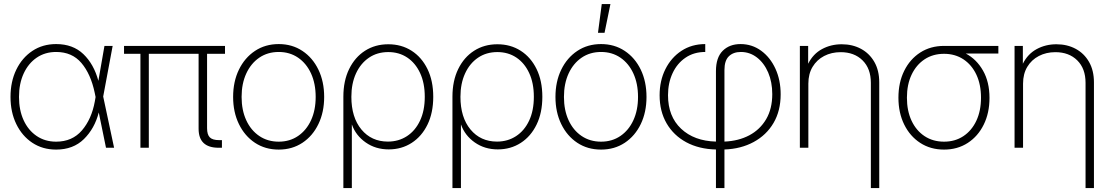

<svg xmlns="http://www.w3.org/2000/svg" viewBox="-20 -748 5622 972"><path d="M264.2 9.3Q195.8 9.3 143.8 -25.1Q91.8 -59.6 62.5 -119.9Q33.2 -180.2 33.2 -257.3Q33.2 -335 62.5 -395.3Q91.8 -455.6 143.8 -490.2Q195.8 -524.9 264.2 -524.9Q349.1 -524.9 402.1 -474.1Q455.1 -423.3 478 -338.9L508.8 -515.6H550.3L502.4 -259.3L557.6 0H516.6L480 -178.7Q459 -97.2 404.8 -43.9Q350.6 9.3 264.2 9.3ZM463.9 -256.8 459.5 -278.3Q439.5 -373.5 392.1 -429.2Q344.7 -484.9 264.2 -484.9Q208 -484.9 165.8 -456.1Q123.5 -427.2 99.9 -376Q76.2 -324.7 76.2 -257.3Q76.2 -190.4 99.6 -139.4Q123 -88.4 165.5 -59.6Q208 -30.8 264.2 -30.8Q345.7 -30.8 394.8 -87.9Q443.8 -145 460 -234.4Z M1086.9 0Q985.4 0 985.4 -96.2V-475.6H733.4V0H690.9V-475.6H607.9V-515.6H1119.1V-475.6H1028.3V-99.1Q1028.3 -66.4 1042.2 -52.5Q1056.2 -38.6 1089.4 -38.6H1103.5V0Z M1391.1 9.3Q1322.8 9.3 1270.8 -25.1Q1218.8 -59.6 1189.5 -119.9Q1160.2 -180.2 1160.2 -257.3Q1160.2 -335 1189.5 -395.3Q1218.8 -455.6 1270.8 -490.2Q1322.8 -524.9 1391.1 -524.9Q1459 -524.9 1511 -490.2Q1563 -455.6 1592 -395.3Q1621.1 -335 1621.1 -257.3Q1621.1 -180.2 1592 -119.9Q1563 -59.6 1511 -25.1Q1459 9.3 1391.1 9.3ZM1391.1 -30.8Q1446.8 -30.8 1489 -59.6Q1531.2 -88.4 1554.7 -139.4Q1578.1 -190.4 1578.1 -257.3Q1578.1 -324.7 1554.7 -376Q1531.2 -427.2 1489 -456.1Q1446.8 -484.9 1391.1 -484.9Q1335 -484.9 1292.7 -456.1Q1250.5 -427.2 1226.8 -376Q1203.1 -324.7 1203.1 -257.3Q1203.1 -190.4 1226.6 -139.4Q1250 -88.4 1292.5 -59.6Q1335 -30.8 1391.1 -30.8Z M1718.3 204.1V-258.3Q1718.3 -338.9 1747.6 -398.7Q1776.9 -458.5 1828.1 -491.2Q1879.4 -523.9 1945.8 -523.9Q2012.2 -523.9 2063.5 -491.2Q2114.7 -458.5 2144 -398.7Q2173.3 -338.9 2173.3 -257.8Q2173.3 -177.2 2144.3 -117.4Q2115.2 -57.6 2064.2 -24.7Q2013.2 8.3 1947.8 8.3Q1881.3 8.3 1831.3 -26.9Q1781.2 -62 1761.7 -117.2H1761.2V204.1ZM1943.8 -31.2Q1998 -31.2 2040.3 -58.8Q2082.5 -86.4 2106.4 -137.2Q2130.4 -188 2130.4 -257.8Q2130.4 -327.6 2106.7 -378.4Q2083 -429.2 2041.5 -456.8Q2000 -484.4 1945.8 -484.4Q1889.6 -484.4 1847.7 -455.8Q1805.7 -427.2 1782.2 -376.2Q1758.8 -325.2 1758.8 -257.8Q1758.8 -153.8 1809.6 -92.5Q1860.4 -31.2 1943.8 -31.2Z M2270.5 204.1V-258.3Q2270.5 -338.9 2299.8 -398.7Q2329.1 -458.5 2380.4 -491.2Q2431.6 -523.9 2498 -523.9Q2564.5 -523.9 2615.7 -491.2Q2667 -458.5 2696.3 -398.7Q2725.6 -338.9 2725.6 -257.8Q2725.6 -177.2 2696.5 -117.4Q2667.5 -57.6 2616.5 -24.7Q2565.4 8.3 2500 8.3Q2433.6 8.3 2383.5 -26.9Q2333.5 -62 2314 -117.2H2313.5V204.1ZM2496.1 -31.2Q2550.3 -31.2 2592.5 -58.8Q2634.8 -86.4 2658.7 -137.2Q2682.6 -188 2682.6 -257.8Q2682.6 -327.6 2658.9 -378.4Q2635.3 -429.2 2593.8 -456.8Q2552.2 -484.4 2498 -484.4Q2441.9 -484.4 2399.9 -455.8Q2357.9 -427.2 2334.5 -376.2Q2311 -325.2 2311 -257.8Q2311 -153.8 2361.8 -92.5Q2412.6 -31.2 2496.1 -31.2Z M3022.9 9.3Q2954.6 9.3 2902.6 -25.1Q2850.6 -59.6 2821.3 -119.9Q2792 -180.2 2792 -257.3Q2792 -335 2821.3 -395.3Q2850.6 -455.6 2902.6 -490.2Q2954.6 -524.9 3022.9 -524.9Q3090.8 -524.9 3142.8 -490.2Q3194.8 -455.6 3223.9 -395.3Q3252.9 -335 3252.9 -257.3Q3252.9 -180.2 3223.9 -119.9Q3194.8 -59.6 3142.8 -25.1Q3090.8 9.3 3022.9 9.3ZM3022.9 -30.8Q3078.6 -30.8 3120.8 -59.6Q3163.1 -88.4 3186.5 -139.4Q3210 -190.4 3210 -257.3Q3210 -324.7 3186.5 -376Q3163.1 -427.2 3120.8 -456.1Q3078.6 -484.9 3022.9 -484.9Q2966.8 -484.9 2924.6 -456.1Q2882.3 -427.2 2858.6 -376Q2835 -324.7 2835 -257.3Q2835 -190.4 2858.4 -139.4Q2881.8 -88.4 2924.3 -59.6Q2966.8 -30.8 3022.9 -30.8ZM3007.3 -582 3026.4 -727.5H3070.3L3040.5 -582Z M3604.5 204.1V8.8Q3518.6 6.8 3454.3 -27.8Q3390.1 -62.5 3354.7 -123.5Q3319.3 -184.6 3319.3 -265.6Q3319.3 -339.4 3348.6 -397.9Q3377.9 -456.5 3429.9 -490.7Q3481.9 -524.9 3550.3 -524.9V-484.9Q3492.7 -484.9 3450.2 -455.8Q3407.7 -426.8 3384.8 -377.2Q3361.8 -327.6 3361.8 -266.1Q3361.8 -158.7 3428 -96.4Q3494.1 -34.2 3604.5 -31.2V-387.7Q3604.5 -457 3638.9 -491Q3673.3 -524.9 3729 -524.9Q3787.1 -524.9 3833.3 -491.2Q3879.4 -457.5 3905.8 -399.9Q3932.1 -342.3 3932.1 -270.5Q3932.1 -187 3896 -125.5Q3859.9 -64 3795.4 -29.1Q3731 5.9 3647.5 8.8V204.1ZM3647.5 -31.2Q3719.2 -34.2 3773.7 -63.2Q3828.1 -92.3 3858.9 -145Q3889.6 -197.8 3889.6 -271.5Q3889.6 -332.5 3868.9 -380.9Q3848.1 -429.2 3812 -457Q3775.9 -484.9 3730.5 -484.9Q3692.4 -484.9 3669.9 -463.1Q3647.5 -441.4 3647.5 -393.6Z M4072.3 -324.7V0H4029.3V-515.6H4071.3V-425.3Q4096.2 -475.1 4141.4 -499.5Q4186.5 -523.9 4241.2 -523.9Q4295.9 -523.9 4338.9 -500.7Q4381.8 -477.5 4406.5 -434.3Q4431.2 -391.1 4431.2 -330.6V204.1H4388.7V-328.6Q4388.7 -400.9 4346.7 -442.4Q4304.7 -483.9 4235.8 -483.9Q4189.5 -483.9 4152.3 -464.6Q4115.2 -445.3 4093.8 -409.7Q4072.3 -374 4072.3 -324.7Z M4759.3 9.3Q4690.9 9.3 4638.9 -24.4Q4586.9 -58.1 4557.6 -117.4Q4528.3 -176.8 4528.3 -253.4Q4528.3 -330.6 4557.6 -389.6Q4586.9 -448.7 4638.9 -482.2Q4690.9 -515.6 4759.3 -515.6H5034.2V-477.1H4869.1Q4923.8 -448.2 4956.5 -390.6Q4989.3 -333 4989.3 -252.4Q4989.3 -176.3 4960.2 -117.2Q4931.2 -58.1 4879.2 -24.4Q4827.1 9.3 4759.3 9.3ZM4759.3 -475.6Q4703.1 -475.6 4660.9 -447.8Q4618.7 -419.9 4595 -370.1Q4571.3 -320.3 4571.3 -253.4Q4571.3 -187 4594.7 -137Q4618.2 -86.9 4660.6 -58.8Q4703.1 -30.8 4759.3 -30.8Q4814.9 -30.8 4857.2 -58.8Q4899.4 -86.9 4922.9 -137Q4946.3 -187 4946.3 -253.4Q4946.3 -320.3 4922.9 -370.1Q4899.4 -419.9 4857.2 -447.8Q4814.9 -475.6 4759.3 -475.6Z M5159.2 -324.7V0H5116.2V-515.6H5158.2V-425.3Q5183.1 -475.1 5228.3 -499.5Q5273.4 -523.9 5328.1 -523.9Q5382.8 -523.9 5425.8 -500.7Q5468.8 -477.5 5493.4 -434.3Q5518.1 -391.1 5518.1 -330.6V204.1H5475.6V-328.6Q5475.6 -400.9 5433.6 -442.4Q5391.6 -483.9 5322.8 -483.9Q5276.4 -483.9 5239.3 -464.6Q5202.1 -445.3 5180.7 -409.7Q5159.2 -374 5159.2 -324.7Z"/></svg>

Font: Inter Display ExtraLight
Style: Regular
Weight: 200
Designer: Rasmus Andersson
Foundry: rsms
Version: Version 4.000;git-a52131595